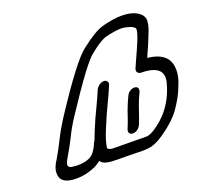

<svg xmlns="http://www.w3.org/2000/svg" viewBox="-135 -958 1186 1116"><g transform="rotate(-20 458.0 -400.0)"><path d="M163 0H152Q77 0 60 -42Q56 -55 56 -68Q56 -87 64 -107Q73 -129 84 -144Q113 -193 136 -240Q164 -297 207 -364Q390 -643 460 -696L463 -698Q547 -765 601 -781Q670 -800 724 -800Q785 -800 824 -775Q855 -753 855 -723Q855 -719 852 -698Q849 -677 820 -609Q806 -573 789 -538L781 -518Q892 -507 912 -431Q916 -414 916 -395Q916 -354 897 -308L886 -281Q868 -237 829 -180Q790 -123 702 -62L700 -61Q662 -36 635 -28Q608 -20 573 -20L466 -22H418Q376 -22 350 -28Q324 -34 314 -51Q296 -37 275 -26Q214 0 163 0ZM191 -70Q236 -70 266.5 -86Q297 -102 321 -159Q323 -165 328 -171Q339 -201 352 -232Q377 -293 408 -356Q433 -409 447 -443Q454 -458 468.5 -468Q483 -478 497 -478Q511 -478 517 -468Q521 -463 521 -457Q521 -451 517 -443Q502 -406 476 -352Q444 -286 413 -210Q388 -150 382 -109Q382 -94 414 -92L622 -90Q644 -92 676 -113Q773 -177 818 -285Q830 -314 838 -345Q842 -361 842 -374Q842 -449 716 -450Q703 -451 696 -461Q693 -466 693 -472Q693 -478 696 -485L721 -541Q740 -582 758 -625Q779 -676 779 -696Q779 -699 778 -702Q767 -720 717 -729Q707 -731 695 -731Q657 -731 594 -715Q557 -702 497 -653Q448 -620 268 -347Q229 -288 203 -233Q179 -185 146 -130Q141 -122 134 -106Q131 -98 131 -92Q131 -77 151 -73L180 -70ZM553 -134Q539 -134 532 -144Q529 -149 529 -155Q529 -162 532 -169Q546 -202 558 -238Q568 -270 581 -301Q591 -326 603 -350Q610 -365 623.5 -373.5Q637 -382 650 -382Q667 -382 672 -371Q674 -366 674 -361Q674 -355 671 -348L653 -308Q640 -276 628.5 -240.5Q617 -205 602 -169Q596 -154 582 -144Q568 -134 553 -134Z"/></g></svg>

Font: Bubblez Graffiti
Style: Italic
Weight: 400
Italic angle: -22.5°
Designer: GGBotNet
Foundry: GGBotNet
Version: 1.00